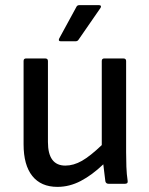

<svg xmlns="http://www.w3.org/2000/svg" viewBox="-20 -717 583 749"><path d="M204 12Q140 12 106 -30.5Q72 -73 72 -154V-479Q72 -489 82 -489H156Q167 -489 167 -479V-163Q167 -71 235 -71Q267 -71 299.5 -89.5Q332 -108 377 -151V-479Q377 -489 387 -489H461Q472 -489 472 -479V-123Q472 -95 473 -66.5Q474 -38 478 -11Q480 0 467 0H404Q393 0 391 -10Q389 -26 387 -42.5Q385 -59 383 -76Q339 -34 295 -11Q251 12 204 12ZM217 -556Q206 -556 211 -567L278 -690Q281 -697 290 -697H366Q372 -697 373.5 -693.5Q375 -690 372 -686L287 -563Q283 -556 275 -556Z"/></svg>

Font: Sofia Sans Medium
Style: Regular
Weight: 500
Designer: Botio Nikoltchev, Ani Petrova
Foundry: lettersoup
Version: Version 4.101; ttfautohint (v1.8.4.7-5d5b)